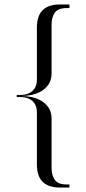

<svg xmlns="http://www.w3.org/2000/svg" viewBox="-20 -785 385 856"><path d="M76.4 -357H54.5V-361.8H71.5Q93.6 -361.8 110 -369.6Q126.4 -377.5 135.4 -392.7Q144.5 -407.9 144.5 -429.2V-660.5Q144.5 -715.2 170.7 -740.1Q196.9 -765 245.1 -765H289.6V-749H278.9Q238.6 -749 224.2 -728.4Q209.9 -707.8 209.9 -674V-458.9Q209.9 -429.2 197 -409.6Q184.1 -389.9 163.9 -378.3Q143.8 -366.8 120.6 -361.9Q97.4 -357 76.4 -357ZM54.5 -357H76.4Q97.4 -357 120.6 -352.1Q143.8 -347.2 163.9 -335.7Q184.1 -324.1 197 -304.4Q209.9 -284.8 209.9 -255.1V-37.5Q209.9 -3.8 224.2 16.9Q238.6 37.5 278.9 37.5H289.6V51H245.1Q196.9 51 170.7 26.1Q144.5 1.2 144.5 -53.5V-284.8Q144.5 -306.5 135.4 -321.5Q126.4 -336.5 110 -344.4Q93.6 -352.2 71.5 -352.2H54.5Z"/></svg>

Font: Emberly Black
Style: Regular
Weight: 900
Designer: Rajesh Rajput
Foundry: Rajesh Rajput
Version: Version 1.000